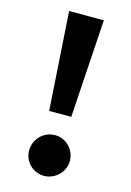

<svg xmlns="http://www.w3.org/2000/svg" viewBox="-112 -772 574 840"><g transform="rotate(15 174.5 -352.5)"><path d="M122.6 -270.5 93.8 -715.3H251L222.7 -270.5ZM173.3 9.8Q154.3 9.8 137.9 2.7Q121.6 -4.4 109.1 -16.8Q96.7 -29.3 89.6 -45.9Q82.5 -62.5 82.5 -81.5Q82.5 -101.1 90.1 -118.2Q97.7 -135.3 110.4 -147.9Q123 -160.6 139.9 -167.7Q156.7 -174.8 175.8 -174.8Q194.8 -174.8 211.2 -167.5Q227.5 -160.2 240 -147.7Q252.4 -135.3 259.5 -118.4Q266.6 -101.6 266.6 -82.5Q266.6 -63 259 -46.1Q251.5 -29.3 238.5 -16.8Q225.6 -4.4 208.7 2.7Q191.9 9.8 173.3 9.8Z"/></g></svg>

Font: Proza Libre
Style: SemiBold
Weight: 600
Designer: Jasper de Waard
Foundry: Jasper de Waard
Version: Version 1.000; ttfautohint (v1.4.1.8-43bc) -l 8 -r 50 -G 200